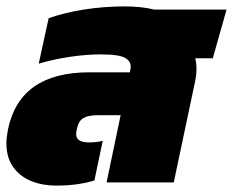

<svg xmlns="http://www.w3.org/2000/svg" viewBox="-26 -570 728 600"><path d="M149 10Q107 10 72 -4Q37 -18 15.5 -47.5Q-6 -77 -6 -123Q-6 -133 -4.5 -143.5Q-3 -154 -1 -166Q36 -344 253 -344H380L382 -357Q385 -377 366 -388.5Q347 -400 289 -400Q244 -400 193 -392.5Q142 -385 95 -371L126 -513Q173 -530 235.5 -540Q298 -550 365 -550Q389 -550 413 -547.5Q437 -545 456 -540H682L639 -388H584Q586 -381 587 -372Q588 -363 588 -354Q588 -339 585 -322L517 0H307L351 -210H280Q250 -210 234.5 -201Q219 -192 214 -166Q213 -162 212.5 -158Q212 -154 212 -151Q212 -125 251 -125Q263 -125 273 -126Q283 -127 295 -130L269 -6Q247 1 217 5.5Q187 10 149 10Z"/></svg>

Font: Kanit ExtraBold
Style: Italic
Weight: 800
Italic angle: -12°
Designer: Katatrad Team
Foundry: CadsonDemak
Version: Version 2.000; ttfautohint (v1.8.3)